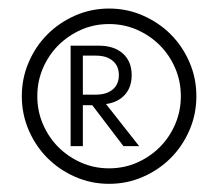

<svg xmlns="http://www.w3.org/2000/svg" viewBox="-20 -788 519 456"><path d="M239.1 -351.4Q196.4 -351.4 158.6 -368Q120.9 -384.5 92.7 -412.7Q64.5 -440.9 48.2 -478.9Q31.8 -516.8 31.8 -559.5Q31.8 -602.3 48.2 -640.2Q64.5 -678.2 92.7 -706.4Q120.9 -734.5 158.6 -751.1Q196.4 -767.7 239.1 -767.7Q281.8 -767.7 319.5 -751.1Q357.3 -734.5 385.5 -706.4Q413.6 -678.2 430 -640.2Q446.4 -602.3 446.4 -559.5Q446.4 -516.8 430 -478.9Q413.6 -440.9 385.5 -412.7Q357.3 -384.5 319.5 -368Q281.8 -351.4 239.1 -351.4ZM239.1 -388.2Q274.5 -388.2 305.5 -401.8Q336.4 -415.5 359.5 -438.6Q382.7 -461.8 396.1 -493Q409.5 -524.1 409.5 -559.5Q409.5 -595 396.1 -626.1Q382.7 -657.3 359.5 -680.5Q336.4 -703.6 305.5 -717.3Q274.5 -730.9 239.1 -730.9Q203.6 -730.9 172.7 -717.3Q141.8 -703.6 118.6 -680.5Q95.5 -657.3 82 -626.1Q68.6 -595 68.6 -559.5Q68.6 -524.1 82 -493Q95.5 -461.8 118.6 -438.6Q141.8 -415.5 172.7 -401.8Q203.6 -388.2 239.1 -388.2ZM147.7 -440.9V-679.5H215Q250.9 -679.5 271.8 -660.9Q292.7 -642.3 292.7 -609.5Q292.7 -580.9 276.6 -563Q260.5 -545 231.8 -540.9L310.5 -440.9H273.2L199.1 -538.2H176.8V-440.9ZM176.8 -563.2H207.3Q233.2 -563.2 247.7 -575.5Q262.3 -587.7 262.3 -609.5Q262.3 -631.4 247.7 -643.6Q233.2 -655.9 207.3 -655.9H176.8Z"/></svg>

Font: Spartan Med
Style: Regular
Weight: 500
Designer: Matt Bailey, Mirko Velimirovic
Foundry: Matt Bailey
Version: Version 1.005